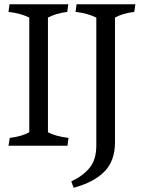

<svg xmlns="http://www.w3.org/2000/svg" viewBox="-20 -687 671 905"><path d="M20 0 26 -37Q84 -44 118 -64V-604Q79 -624 20 -631Q24 -655 25 -667H302Q301 -655 297 -631Q243 -624 206 -604V-64Q239 -45 303 -37L298 0ZM522 -16Q522 72 471.5 122.5Q421 173 327 198L316 168Q370 143 402 104.5Q434 66 434 -1V-604Q395 -624 336 -631L341 -667H618Q617 -655 613 -631Q557 -624 522 -604Z"/></svg>

Font: Caladea
Style: Regular
Weight: 400
Designer: Carolina Giovagnoli and Andres Torresi
Foundry: Carolina Giovagnoli and Andres Torresi
Version: Version 1.002